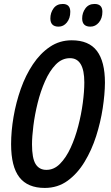

<svg xmlns="http://www.w3.org/2000/svg" viewBox="-20 -925 553 955"><path d="M202.6 9.8Q117.7 9.8 76.4 -43.2Q35.2 -96.2 35.2 -208Q35.2 -272.5 47.4 -344Q59.6 -415.5 83.5 -483.2Q107.4 -550.8 143.8 -605.2Q180.2 -659.7 228.3 -692.1Q276.4 -724.6 336.9 -724.6Q421.9 -724.6 461.9 -671.9Q502 -619.1 502 -513.2Q501.5 -456.5 491 -387.2Q480.5 -317.9 458.3 -248Q436 -178.2 400.6 -119.9Q365.2 -61.5 316.2 -25.9Q267.1 9.8 202.6 9.8ZM210.4 -80.1Q248 -79.6 278.3 -110.1Q308.6 -140.6 331.3 -189.9Q354 -239.3 369.1 -297.6Q384.3 -356 391.8 -413.1Q399.4 -470.2 399.4 -515.1Q399.4 -635.7 328.1 -635.7Q288.1 -635.7 257.3 -604Q226.6 -572.3 204.1 -521.5Q181.6 -470.7 167.2 -412.4Q152.8 -354 146 -299.3Q139.2 -244.6 139.2 -207Q139.2 -137.7 157.2 -108.9Q175.3 -80.1 210.4 -80.1ZM429.7 -792.5Q388.7 -792.5 388.7 -833.5Q388.7 -861.3 404.8 -883.3Q420.9 -905.3 450.2 -905.3Q489.3 -905.3 489.3 -866.2Q489.3 -834 471.9 -813.2Q454.6 -792.5 429.7 -792.5ZM271.5 -792.5Q230.5 -792.5 230.5 -833.5Q230.5 -861.3 246.3 -883.3Q262.2 -905.3 292 -905.3Q329.6 -905.3 329.6 -866.2Q329.6 -834 312.7 -813.2Q295.9 -792.5 271.5 -792.5Z"/></svg>

Font: Open Sans Condensed SemiBold
Style: Italic
Weight: 600
Width: 3
Italic angle: -12°
Designer: Monotype Design Team
Foundry: Monotype Imaging Inc.
Version: Version 3.000; ttfautohint (v1.8.4)